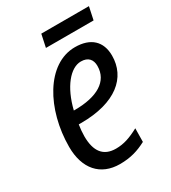

<svg xmlns="http://www.w3.org/2000/svg" viewBox="-170 -763 768 862"><g transform="rotate(-30 214.5 -332.0)"><path d="M168 -608H415L429 -674H182ZM196 10C252 10 292 -3 334 -25L335 -95C290 -71 256 -59 215 -59C150 -59 119 -100 119 -178C119 -197 121 -218 124 -237H136C317 -237 408 -317 408 -430C408 -504 363 -546 282 -546C135 -546 36 -364 36 -171C36 -58 95 10 196 10ZM136 -302C162 -409 218 -477 273 -477C311 -477 328 -455 328 -423C328 -343 257 -302 141 -302Z"/></g></svg>

Font: Noto Sans Display SemiCondensed
Style: Italic
Weight: 400
Width: 4
Italic angle: -12°
Designer: Monotype Design Team
Foundry: Monotype Imaging Inc.
Version: Version 1.900